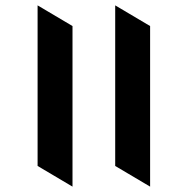

<svg xmlns="http://www.w3.org/2000/svg" viewBox="-20 -695 663 715"><path d="M250 -598V0L120 -77V-675ZM539 -598V0L409 -77V-675Z"/></svg>

Font: Halant
Style: Bold
Weight: 700
Designer: Hitesh Malaviya (Devanagari), Satya Rajpurohit (Latin)
Foundry: Indian Type Foundry
Version: Version 1.101;PS 1.0;hotconv 1.0.78;makeotf.lib2.5.61930; tt